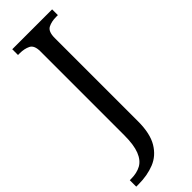

<svg xmlns="http://www.w3.org/2000/svg" viewBox="-323 -733 991 991"><g transform="rotate(-45 173.0 -237.0)"><path d="M-11 240V193H-2Q41 193 71 176.5Q101 160 117 119.5Q133 79 133 9V-604Q133 -648 108.5 -660Q84 -672 51 -672H38V-714H329V-672H316Q282 -672 258 -659.5Q234 -647 234 -600V8Q234 97 203.5 148Q173 199 121.5 219.5Q70 240 6 240Z"/></g></svg>

Font: Noto Serif Dogra
Style: Regular
Weight: 400
Designer: Ek Type
Foundry: Ek Type
Version: Version 1.005